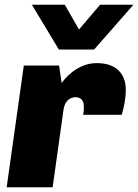

<svg xmlns="http://www.w3.org/2000/svg" viewBox="-20 -786 580 806"><path d="M8 0 80 -511H228L239 -437Q242 -443 254 -456.5Q266 -470 285 -485Q304 -500 330 -510.5Q356 -521 386 -521Q446 -521 477 -491Q508 -461 508 -410Q508 -382 503 -354.5Q498 -327 491 -304H329Q331 -313 331.5 -321.5Q332 -330 332 -336Q332 -352 327.5 -361Q323 -370 315 -374Q307 -378 297 -378Q287 -378 278 -374Q269 -370 263 -363.5Q257 -357 253 -348Q249 -339 247 -328L201 0ZM540 -766 375 -578H227L114 -766H252L344 -606H264L400 -766Z"/></svg>

Font: Chivo Medium Black
Style: Italic
Weight: 900
Italic angle: -8.05°
Version: Version 2.002